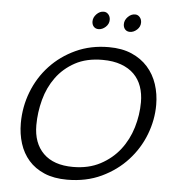

<svg xmlns="http://www.w3.org/2000/svg" viewBox="-57 -892 877 958"><g transform="rotate(5 381.0 -413.5)"><path d="M372 -786Q372 -806 388 -822.5Q404 -839 424 -839Q438 -839 447.5 -828Q457 -817 457 -801Q457 -780 440.5 -765Q424 -750 405 -750Q390 -750 381 -760Q372 -770 372 -786ZM529 -786Q529 -806 545 -822.5Q561 -839 581 -839Q595 -839 604.5 -828Q614 -817 614 -801Q614 -780 597.5 -765Q581 -750 562 -750Q547 -750 538 -760Q529 -770 529 -786ZM465 -665Q531 -665 579.5 -644Q628 -623 660.5 -586.5Q693 -550 709 -501.5Q725 -453 725 -398Q725 -323 697 -250Q669 -177 615.5 -118.5Q562 -60 486 -24Q410 12 314 12Q248 12 200 -8.5Q152 -29 121 -64.5Q90 -100 75 -147.5Q60 -195 60 -249Q60 -331 89 -406Q118 -481 171.5 -538.5Q225 -596 299.5 -630.5Q374 -665 465 -665ZM138 -246Q138 -156 189.5 -105Q241 -54 338 -54Q416 -54 474.5 -85Q533 -116 571.5 -165.5Q610 -215 629 -278Q648 -341 648 -405Q648 -448 635.5 -483.5Q623 -519 597.5 -544.5Q572 -570 532.5 -584.5Q493 -599 439 -599Q359 -599 302 -568Q245 -537 208.5 -487Q172 -437 155 -373.5Q138 -310 138 -246Z"/></g></svg>

Font: Quattrocento Sans
Style: Italic
Weight: 400
Designer: Pablo Impallari
Foundry: Pablo Impallari, Igino Marini, Brenda Gallo
Version: Version 2.000